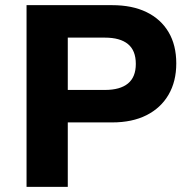

<svg xmlns="http://www.w3.org/2000/svg" viewBox="-20 -725 742 745"><path d="M83 0V-705H415Q493 -705 548.5 -678Q604 -651 634 -600.5Q664 -550 664 -479Q664 -409 634 -357.5Q604 -306 548.5 -278Q493 -250 415 -250H243V0ZM243 -376H387Q446 -376 476.5 -401Q507 -426 507 -477Q507 -529 476.5 -554Q446 -579 387 -579H243Z"/></svg>

Font: Nunito Sans 9pt ExtraBold
Style: Regular
Weight: 800
Version: Version 3.101;gftools[0.9.27]